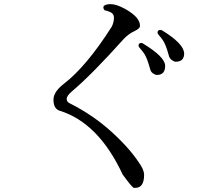

<svg xmlns="http://www.w3.org/2000/svg" viewBox="-20 -846 1040 930"><path d="M635 64Q678 64 678 1Q678 -18 663 -43Q615 -121 524 -204Q434 -287 319 -345Q303 -352 303 -367Q303 -382 329 -404Q425 -485 580 -658Q604 -683 631 -695Q658 -708 658 -720Q658 -721 658 -722Q658 -763 584 -804Q543 -826 515 -826Q506 -826 501 -825Q478 -821 481 -807Q481 -803 487 -796Q497 -795 515 -787Q532 -779 532 -760Q532 -740 522 -718Q399 -524 288 -439Q239 -401 239 -363Q239 -320 268 -310Q457 -252 574 -1Q621 64 629 64H630Q633 64 635 64ZM740 -483Q780 -483 780 -527Q780 -570 673 -635Q668 -638 664 -638Q651 -638 651 -624V-623Q652 -618 670 -598Q687 -578 699 -539L708 -509Q711 -497 722 -490Q732 -483 740 -483ZM872 -587Q871 -634 765 -699Q760 -701 756 -701Q743 -701 743 -687Q743 -682 761 -662Q778 -642 790 -603L799 -573Q803 -561 814 -554Q824 -547 831 -547Q872 -547 872 -587Z"/></svg>

Font: Sawarabi Mincho
Style: Regular
Weight: 400
Version: Version 1.082; ttfautohint (v1.8.4.7-5d5b)